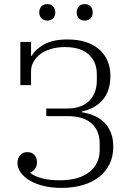

<svg xmlns="http://www.w3.org/2000/svg" viewBox="-20 -902 637 934"><path d="M280 12Q228 12 188 1.5Q148 -9 120.5 -26.5Q93 -44 79 -65.5Q65 -87 65 -108Q65 -132 78 -147Q91 -162 113 -162Q135 -162 147.5 -148Q160 -134 160 -112Q160 -95 150.5 -81.5Q141 -68 127 -63V-61Q146 -45 183 -35Q220 -25 270 -25Q364 -25 414.5 -65Q465 -105 465 -173V-202Q465 -267 425 -302Q385 -337 310 -337H205V-374H305Q377 -374 414 -411.5Q451 -449 451 -510V-541Q451 -601 411.5 -637Q372 -673 296 -673Q259 -673 228.5 -664Q198 -655 176.5 -639Q155 -623 143 -601.5Q131 -580 131 -555V-488H79V-698H131V-631H135Q152 -662 194.5 -686Q237 -710 308 -710Q407 -710 462 -662Q517 -614 517 -533Q517 -459 479 -415.5Q441 -372 378 -360V-356Q409 -351 437 -339.5Q465 -328 486 -307.5Q507 -287 519 -257.5Q531 -228 531 -188Q531 -141 513 -104Q495 -67 462.5 -41.5Q430 -16 383.5 -2Q337 12 280 12ZM210 -802Q191 -802 181 -813.5Q171 -825 171 -841V-843Q171 -859 181 -870.5Q191 -882 210 -882Q229 -882 239 -870.5Q249 -859 249 -843V-841Q249 -825 239 -813.5Q229 -802 210 -802ZM392 -802Q373 -802 363 -813.5Q353 -825 353 -841V-843Q353 -859 363 -870.5Q373 -882 392 -882Q411 -882 421 -870.5Q431 -859 431 -843V-841Q431 -825 421 -813.5Q411 -802 392 -802Z"/></svg>

Font: IBM Plex Serif Light
Style: Regular
Weight: 300
Designer: Mike Abbink, Paul van der Laan, Pieter van Rosmalen
Foundry: Bold Monday
Version: Version 3.001